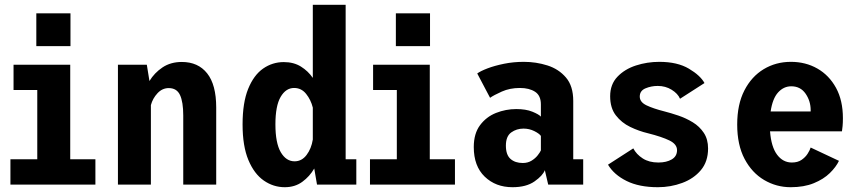

<svg xmlns="http://www.w3.org/2000/svg" viewBox="-20 -770 3590 801"><path d="M131.5 -714.5H274V-577.5H131.5ZM23.5 0V-105.5H135.5V-394.5H36.5V-500H273V-105.5H378V0Z M472 0V-500H592.5L603.5 -432Q624 -466 658 -488.8Q692 -511.5 738.5 -511.5Q806.5 -511.5 844.2 -464Q882 -416.5 882 -321.5V0H744.5V-288Q744.5 -344.5 731 -373.5Q717.5 -402.5 684 -402.5Q657 -402.5 637 -381Q617 -359.5 609.5 -331.5V0Z M1168 11Q1120.5 11 1080.5 -16.8Q1040.5 -44.5 1016.2 -102.5Q992 -160.5 992 -251Q992 -341.5 1015.2 -399Q1038.5 -456.5 1077.5 -483.8Q1116.5 -511 1164 -511Q1205.5 -511 1235.5 -492.2Q1265.5 -473.5 1285 -445V-750H1422V-105.5H1466.5V0H1302.5L1291 -67Q1272 -34 1241.2 -11.5Q1210.5 11 1168 11ZM1129 -251Q1129 -173.5 1151.2 -135.2Q1173.5 -97 1209 -97Q1239 -97 1259 -123.5Q1279 -150 1285 -188V-321Q1277 -353.5 1257.2 -378.2Q1237.5 -403 1207 -403Q1172.5 -403 1150.8 -365.8Q1129 -328.5 1129 -251Z M1631.5 -714.5H1774V-577.5H1631.5ZM1523.5 0V-105.5H1635.5V-394.5H1536.5V-500H1773V-105.5H1878V0Z M2118 11Q2048 11 2002.2 -33Q1956.5 -77 1956.5 -156.5Q1956.5 -212.5 1982.5 -247.5Q2008.5 -282.5 2049.2 -298.8Q2090 -315 2134 -315Q2174 -315 2201 -304Q2228 -293 2236.5 -283.5V-334.5Q2236.5 -371.5 2212.2 -387.2Q2188 -403 2149 -403Q2107 -403 2073.5 -388Q2040 -373 2024.5 -362L1971 -463.5Q1984.5 -473.5 2014 -484.8Q2043.5 -496 2082.8 -504Q2122 -512 2165.5 -512Q2216.5 -512 2263.8 -497Q2311 -482 2341.2 -446.5Q2371.5 -411 2371.5 -349V-105.5H2413V0H2267L2253 -60Q2244.5 -37.5 2210 -13.2Q2175.5 11 2118 11ZM2161 -90Q2182 -90 2197.8 -99.8Q2213.5 -109.5 2223.2 -122Q2233 -134.5 2236.5 -142.5V-203Q2229.5 -213 2208.8 -223.2Q2188 -233.5 2164 -233.5Q2135 -233.5 2112.8 -217.5Q2090.5 -201.5 2090.5 -162.5Q2090.5 -124 2109.8 -107Q2129 -90 2161 -90Z M2724.5 11Q2646.5 11 2594 -15Q2541.5 -41 2516.5 -83L2622 -151Q2635 -126 2661.5 -109Q2688 -92 2726.5 -92Q2760.5 -92 2782.5 -105Q2804.5 -118 2804.5 -143.5Q2804.5 -168.5 2772.8 -184Q2741 -199.5 2683.5 -214Q2645.5 -223 2609.2 -240.5Q2573 -258 2549.2 -288.8Q2525.5 -319.5 2525.5 -368.5Q2525.5 -418 2555.8 -449.8Q2586 -481.5 2633 -496.8Q2680 -512 2730.5 -512Q2806 -512 2854 -483.5Q2902 -455 2919 -423.5L2817 -358Q2808 -379.5 2782.2 -395.5Q2756.5 -411.5 2724 -411.5Q2697 -411.5 2673 -401.5Q2649 -391.5 2649 -367Q2649 -344 2677.2 -330.5Q2705.5 -317 2751 -305.5Q2778.5 -298.5 2810.2 -287.8Q2842 -277 2870.2 -259.8Q2898.5 -242.5 2916.2 -215.8Q2934 -189 2934 -150.5Q2934 -96 2904 -60.2Q2874 -24.5 2826 -6.8Q2778 11 2724.5 11Z M3278.5 11Q3219 11 3168 -19Q3117 -49 3086.2 -107.2Q3055.5 -165.5 3055.5 -250.5Q3055.5 -334.5 3085.5 -392.8Q3115.5 -451 3166.2 -481.5Q3217 -512 3279.5 -512Q3341 -512 3390 -484Q3439 -456 3467.8 -403.5Q3496.5 -351 3496.5 -277Q3496.5 -258 3495.2 -244.2Q3494 -230.5 3492.5 -222H3192.5Q3197.5 -157 3222 -124.5Q3246.5 -92 3283.5 -92Q3308 -92 3324 -103Q3340 -114 3349.2 -128.5Q3358.5 -143 3362 -154.5L3480 -99Q3468 -73.5 3442 -48Q3416 -22.5 3375.2 -5.8Q3334.5 11 3278.5 11ZM3281 -410Q3249.5 -410 3226.2 -384.5Q3203 -359 3195 -305H3362V-310.5Q3362 -348.5 3340.8 -379.2Q3319.5 -410 3281 -410Z"/></svg>

Font: Trispace SemiCondensed SemiBold
Style: Regular
Weight: 600
Width: 4
Designer: Tyler Finck
Foundry: Etcetera Type Company
Version: Version 1.210; ttfautohint (v1.8.3)